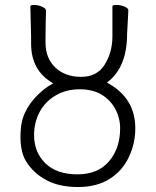

<svg xmlns="http://www.w3.org/2000/svg" viewBox="-20 -740 626 772"><path d="M524 -224Q524 -163 498 -108Q472 -53 420.5 -20.5Q369 12 293.5 12Q218 12 166 -16Q114 -44 85 -91Q56 -138 64 -225Q72 -312 157 -381Q171 -392 194 -405Q105 -455 105 -565V-593L102 -715Q102 -720 118 -720Q134 -720 149.5 -713Q165 -706 165 -697Q165 -676 164 -660Q164 -660 163 -593V-569Q163 -506 202.5 -468.5Q242 -431 306 -431Q370 -431 400.5 -479.5Q431 -528 432 -590V-715Q432 -720 448.5 -720Q465 -720 480.5 -713.5Q496 -707 496 -699V-697Q496 -685 494.5 -667Q493 -649 491 -604Q491 -468 410 -408Q524 -347 524 -224ZM117 -197Q117 -128 162.5 -83.5Q208 -39 291 -39Q374 -39 418.5 -91.5Q463 -144 463 -224Q463 -266 443.5 -302Q424 -338 388.5 -359.5Q353 -381 299.5 -381Q246 -381 203.5 -356Q161 -331 139 -289Q117 -247 117 -197Z"/></svg>

Font: LXGW WenKai TC Light
Style: Regular
Weight: 300
Designer: LXGW / Fontworks Inc.
Foundry: LXGW / Fontworks Inc.
Version: Version 1.330